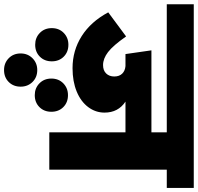

<svg xmlns="http://www.w3.org/2000/svg" viewBox="-54 -702 954 925"><g transform="rotate(90 422.5 -239.0)"><path d="M865 -566H777V0H597V-367H449Q502 -332 502 -266Q502 -223 475.5 -187.5Q449 -152 400.5 -132Q352 -112 288 -112Q203 -112 133.5 -156Q64 -200 19 -284L135 -370Q179 -307 210.5 -283Q242 -259 273 -259Q299 -259 313.5 -274Q328 -289 328 -313Q328 -337 314.5 -351Q301 -365 278 -367H220L202 -492H597V-566H-20V-696H865ZM175 68Q141 68 118 45.5Q95 23 95 -12Q95 -47 118 -69.5Q141 -92 175 -92Q210 -92 232.5 -69.5Q255 -47 255 -12Q255 23 232.5 45.5Q210 68 175 68ZM498 -10Q498 25 475.5 47.5Q453 70 418 70Q384 70 361 47.5Q338 25 338 -10Q338 -45 361 -67.5Q384 -90 418 -90Q453 -90 475.5 -67.5Q498 -45 498 -10ZM377 138Q377 173 354.5 195.5Q332 218 297 218Q263 218 240 195.5Q217 173 217 138Q217 104 240 81Q263 58 297 58Q332 58 354.5 81Q377 104 377 138Z"/></g></svg>

Font: FiraGO Heavy
Style: Regular
Weight: 900
Designer: bBox Type
Foundry: bBox Type GmbH
Version: Version 1.001